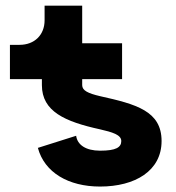

<svg xmlns="http://www.w3.org/2000/svg" viewBox="-20 -665 640 698"><path d="M278.8 -377.4H423.8V-507.8H278.8V-644.5H142.1V-591.3C142.1 -537.6 105 -502 51.3 -502H16.1V-377.4H132.3V-355.5C132.3 -259.8 216.3 -222.7 343.8 -194.8C387.7 -184.6 420.9 -175.3 420.9 -152.3C420.9 -129.4 401.9 -117.2 343.8 -117.2C291.5 -117.2 261.2 -138.7 256.8 -171.4L117.7 -127.4C141.6 -38.1 228.5 13.2 343.8 13.2C471.2 13.2 567.4 -43.9 567.4 -152.3C567.4 -261.2 475.6 -286.1 343.8 -315.4C299.8 -325.7 278.8 -335.9 278.8 -355.5Z"/></svg>

Font: Giphurs ExtraBold
Style: Regular
Weight: 800
Version: Version 1.000